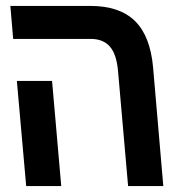

<svg xmlns="http://www.w3.org/2000/svg" viewBox="-20 -629 640 649"><path d="M286.5 -497.5H24.5L15 -609H285.5Q384 -609 436 -558.2Q488 -507.5 497.5 -401L532 0H413L379 -388.5Q374 -446 351.2 -471.8Q328.5 -497.5 286.5 -497.5ZM37 -355.5H156L187 0H68.5Z"/></svg>

Font: JuliaMono SemiBold
Style: Italic
Weight: 600
Italic angle: -9°
Monospace: yes
Designer: cormullion
Foundry: corm
Version: Version 0.056; ttfautohint (v1.8.4)